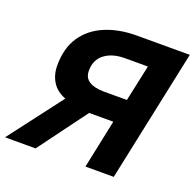

<svg xmlns="http://www.w3.org/2000/svg" viewBox="-149 -840 984 969"><g transform="rotate(20 343.0 -355.0)"><path d="M559.6 0H407.6L462.2 -260.8H341.2Q338.8 -260.8 336.9 -260.8Q335 -260.8 332.6 -260.8L139.6 0H-24.4L194.8 -287.6Q146.2 -306 122.7 -343.8Q99.2 -381.6 99.2 -431.8Q99.2 -524.4 140.7 -586.1Q182.2 -647.8 256.2 -678.9Q330.2 -710 425.2 -710H709.6ZM489.2 -387.4 531 -582.2H407.6Q341.4 -582.2 299.8 -551.2Q258.2 -520.2 258.2 -460.6Q258.2 -422.6 286.9 -405Q315.6 -387.4 365.8 -387.4Z"/></g></svg>

Font: Geist
Style: Italic
Weight: 400
Italic angle: -12°
Designer: Basement.studio, Andrés Briganti, Mateo Zaragoza
Foundry: Basement.studio, Vercel, Andrés Briganti, Guido Ferreyra, Mateo Zaragoza
Version: Version 1.500